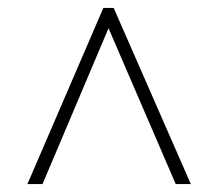

<svg xmlns="http://www.w3.org/2000/svg" viewBox="-20 -734 550 483"><path d="M49 -271 240 -714H266L460 -271H422L253 -663L87 -271Z"/></svg>

Font: Noto Serif Tamil SemiCondensed ExtraLight
Style: Regular
Weight: 200
Width: 4
Designer: Indian Type Foundry, Tom Grace, and the Monotype Design Team
Foundry: Monotype Imaging Inc.
Version: Version 2.004; ttfautohint (v1.8.4.7-5d5b)